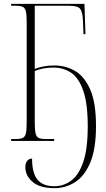

<svg xmlns="http://www.w3.org/2000/svg" viewBox="-20 -734 553 1000"><path d="M264 246Q188 246 150 213.5Q112 181 112 137Q112 116 121.5 104Q131 92 147 92Q147 168 175.5 202Q204 236 263 236Q311 236 350.5 207Q390 178 413.5 110Q437 42 437 -76Q437 -195 413.5 -262Q390 -329 350 -355.5Q310 -382 258 -382Q228 -382 203.5 -377Q179 -372 161 -364V-97Q161 -60 165 -41Q169 -22 181 -16Q193 -10 218 -10H262V0H38V-10H62Q87 -10 99 -16Q111 -22 115 -40.5Q119 -59 119 -97V-620Q119 -656 115 -674Q111 -692 99 -698Q87 -704 63 -704H38V-714H420L425 -556H415L412 -627Q410 -672 397.5 -688Q385 -704 340 -704H161V-375Q181 -383 206.5 -388Q232 -393 263 -393Q322 -393 371 -364.5Q420 -336 450 -267.5Q480 -199 480 -77Q480 42 450 113Q420 184 370.5 215Q321 246 264 246Z"/></svg>

Font: Noto Serif Display Condensed ExtraLight
Style: Regular
Weight: 200
Width: 3
Designer: Monotype Design Team
Foundry: Monotype Imaging Inc.
Version: Version 2.009